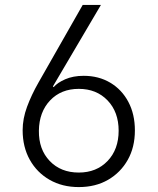

<svg xmlns="http://www.w3.org/2000/svg" viewBox="-20 -750 640 780"><path d="M300 10Q233 10 181.5 -19.5Q130 -49 101 -101Q72 -153 72 -221Q72 -268 90 -316.5Q108 -365 136 -414L316 -730H390L195 -399L198 -396Q213 -414 245 -428Q277 -442 320 -442Q381 -442 428 -414Q475 -386 501.5 -336Q528 -286 528 -220Q528 -152 499 -100.5Q470 -49 419 -19.5Q368 10 300 10ZM300 -49Q372 -49 417 -96Q462 -143 462 -219Q462 -295 417 -342Q372 -389 300 -389Q228 -389 183.5 -342Q139 -295 138 -219Q137 -143 182 -96Q227 -49 300 -49Z"/></svg>

Font: JetBrains Mono NL ExtraLight
Style: Regular
Weight: 200
Designer: Philipp Nurullin, Konstantin Bulenkov
Foundry: JetBrains
Version: Version 2.304; ttfautohint (v1.8.4.7-5d5b)